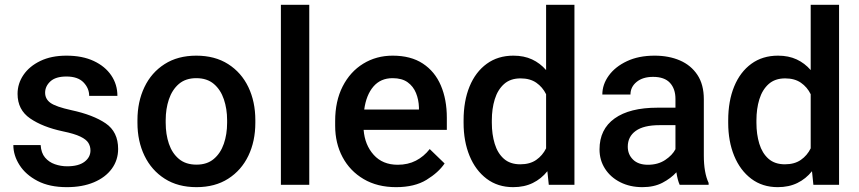

<svg xmlns="http://www.w3.org/2000/svg" viewBox="-20 -770 3579 800"><path d="M356.9 -143.1Q356.9 -160.6 348.1 -174.8Q339.4 -189 314.7 -200.9Q290 -212.9 242.2 -222.7Q157.7 -240.7 105.5 -276.6Q53.2 -312.5 53.2 -378.9Q53.2 -421.9 77.9 -458Q102.5 -494.1 148.2 -516.1Q193.8 -538.1 256.8 -538.1Q323.2 -538.1 370.6 -515.9Q418 -493.7 443.6 -455.8Q469.2 -418 469.2 -370.6H351.6Q351.6 -402.3 327.9 -426.8Q304.2 -451.2 256.8 -451.2Q211.9 -451.2 189.9 -430.9Q168 -410.6 168 -383.8Q168 -357.4 190.4 -341.3Q212.9 -325.2 277.3 -311Q368.2 -291.5 420.2 -256.1Q472.2 -220.7 472.2 -149.4Q472.2 -103 445.8 -66.9Q419.4 -30.8 371.3 -10.5Q323.2 9.8 258.3 9.8Q186 9.8 136.5 -16.1Q86.9 -42 61.3 -82.3Q35.6 -122.6 35.6 -165.5H149.4Q151.4 -132.8 167.7 -113.5Q184.1 -94.2 208.7 -85.7Q233.4 -77.1 259.8 -77.1Q307.1 -77.1 332 -95.9Q356.9 -114.7 356.9 -143.1Z M552.7 -258.3V-269.5Q552.7 -346.2 581.8 -407Q610.8 -467.8 665.8 -502.9Q720.7 -538.1 797.9 -538.1Q875.5 -538.1 930.7 -502.9Q985.8 -467.8 1014.9 -407Q1043.9 -346.2 1043.9 -269.5V-258.3Q1043.9 -181.6 1014.9 -121.1Q985.8 -60.5 930.9 -25.4Q876 9.8 798.8 9.8Q721.2 9.8 666.3 -25.4Q611.3 -60.5 582 -121.1Q552.7 -181.6 552.7 -258.3ZM670.4 -269.5V-258.3Q670.4 -210.4 683.8 -170.9Q697.3 -131.3 725.6 -107.7Q753.9 -84 798.8 -84Q842.8 -84 870.8 -107.7Q898.9 -131.3 912.6 -170.9Q926.3 -210.4 926.3 -258.3V-269.5Q926.3 -316.4 912.8 -356.2Q899.4 -396 871.1 -420.2Q842.8 -444.3 797.9 -444.3Q753.4 -444.3 725.3 -420.2Q697.3 -396 683.8 -356.2Q670.4 -316.4 670.4 -269.5Z M1268.6 -750V0H1150.4V-750Z M1630.4 9.8Q1552.2 9.8 1495.1 -23.9Q1438 -57.6 1407.2 -115.5Q1376.5 -173.3 1376.5 -246.1V-265.6Q1376.5 -348.6 1407.7 -409.9Q1439 -471.2 1493.4 -504.6Q1547.9 -538.1 1616.2 -538.1Q1691.9 -538.1 1741.9 -505.1Q1792 -472.2 1816.9 -413.8Q1841.8 -355.5 1841.8 -279.3V-229H1495.1Q1500 -166 1537.1 -124.8Q1574.2 -83.5 1637.2 -83.5Q1679.7 -83.5 1712.9 -100.6Q1746.1 -117.7 1770.5 -148.9L1832.5 -88.9Q1807.1 -51.3 1757.3 -20.8Q1707.5 9.8 1630.4 9.8ZM1615.7 -444.3Q1565.9 -444.3 1535.9 -409.4Q1505.9 -374.5 1497.6 -313.5H1725.6V-322.8Q1724.6 -354.5 1713.4 -382.3Q1702.1 -410.2 1678.5 -427.2Q1654.8 -444.3 1615.7 -444.3Z M1911.6 -258.3V-268.6Q1911.6 -349.1 1936.5 -409.7Q1961.4 -470.2 2008.1 -504.2Q2054.7 -538.1 2119.1 -538.1Q2163.1 -538.1 2196.8 -522.5Q2230.5 -506.8 2255.4 -478V-750H2373.5V0H2266.6L2260.7 -56.6Q2235.4 -24.9 2200 -7.6Q2164.6 9.8 2118.2 9.8Q2054.2 9.8 2007.8 -25.1Q1961.4 -60.1 1936.5 -120.6Q1911.6 -181.2 1911.6 -258.3ZM2029.3 -268.6V-258.3Q2029.3 -210.4 2041.3 -171.1Q2053.2 -131.8 2079.3 -108.6Q2105.5 -85.4 2147.9 -85.4Q2188 -85.4 2214.4 -103.8Q2240.7 -122.1 2255.4 -151.9V-377.4Q2240.7 -407.2 2214.6 -425.3Q2188.5 -443.4 2148.9 -443.4Q2106.4 -443.4 2080.1 -419.7Q2053.7 -396 2041.5 -356.4Q2029.3 -316.9 2029.3 -268.6Z M2812 0Q2803.2 -19.5 2798.3 -52.2Q2775.4 -26.9 2740.2 -8.5Q2705.1 9.8 2656.7 9.8Q2605 9.8 2564.5 -10.7Q2523.9 -31.2 2501 -66.9Q2478 -102.5 2478 -147.5Q2478 -231.4 2540.8 -276.4Q2603.5 -321.3 2719.2 -321.3H2794.4V-357.9Q2794.4 -399.9 2771.5 -424.8Q2748.5 -449.7 2701.2 -449.7Q2658.2 -449.7 2632.6 -428.7Q2606.9 -407.7 2606.9 -376H2489.7Q2489.7 -418 2516.6 -455.1Q2543.5 -492.2 2592.3 -515.1Q2641.1 -538.1 2707.5 -538.1Q2767.1 -538.1 2813.2 -518.1Q2859.4 -498 2886 -457.8Q2912.6 -417.5 2912.6 -356.9V-122.1Q2912.6 -50.3 2932.6 -7.8V0ZM2679.7 -83.5Q2721.7 -83.5 2751.7 -103.5Q2781.7 -123.5 2794.4 -148.4V-248.5H2728Q2662.1 -248.5 2628.9 -224.6Q2595.7 -200.7 2595.7 -158.7Q2595.7 -126.5 2617.7 -105Q2639.6 -83.5 2679.7 -83.5Z M3014.2 -258.3V-268.6Q3014.2 -349.1 3039.1 -409.7Q3064 -470.2 3110.6 -504.2Q3157.2 -538.1 3221.7 -538.1Q3265.6 -538.1 3299.3 -522.5Q3333 -506.8 3357.9 -478V-750H3476.1V0H3369.1L3363.3 -56.6Q3337.9 -24.9 3302.5 -7.6Q3267.1 9.8 3220.7 9.8Q3156.7 9.8 3110.4 -25.1Q3064 -60.1 3039.1 -120.6Q3014.2 -181.2 3014.2 -258.3ZM3131.8 -268.6V-258.3Q3131.8 -210.4 3143.8 -171.1Q3155.8 -131.8 3181.9 -108.6Q3208 -85.4 3250.5 -85.4Q3290.5 -85.4 3316.9 -103.8Q3343.3 -122.1 3357.9 -151.9V-377.4Q3343.3 -407.2 3317.1 -425.3Q3291 -443.4 3251.5 -443.4Q3209 -443.4 3182.6 -419.7Q3156.2 -396 3144 -356.4Q3131.8 -316.9 3131.8 -268.6Z"/></svg>

Font: Vazirmatn UI FD Medium
Style: Regular
Weight: 500
Designer: Saber Rastikerdar
Foundry: Saber Rastikerdar
Version: Version 33.003